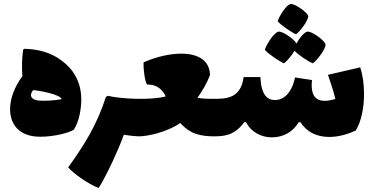

<svg xmlns="http://www.w3.org/2000/svg" viewBox="-20 -676 1855 952"><path d="M285 -376C233 -416 166 -433 100 -434L95 -430C88 -388 88 -338 91 -298C52 -246 30 -187 30 -135C30 -58 76 2 180 2C252 2 326 -19 346 -33C374 -76 383 -140 383 -183C383 -271 342 -335 285 -376ZM168 -178C133 -183 124 -203 144 -229C166 -229 285 -207 285 -184C253 -178 199 -174 168 -178Z M668 -186C665 -186 581 -186 514 -201L505 -195C482 -124 455 -64 423 -7C392 47 358 99 318 154C332 170 355 189 381 207C411 228 444 247 469 256C475 249 506 194 540 121C558 82 578 37 594 -8C629 -2 660 0 668 0C689 0 695 -33 695 -93C695 -150 690 -186 668 -186Z M1040 -186H1031C1011 -186 988 -186 959 -191C984 -226 1005 -262 1021 -303C1021 -376 962 -410 879 -410C824 -410 759 -396 692 -367C690 -331 699 -270 709 -257C744 -257 780 -245 802 -198C754 -186 702 -186 668 -186C646 -186 641 -150 641 -93C641 -33 647 0 668 0C715 0 810 -22 874 -66C902 -37 936 0 1040 0C1061 0 1067 -33 1067 -93C1067 -150 1062 -186 1040 -186Z M1448 -506C1467 -519 1511 -577 1508 -597C1504 -615 1441 -659 1422 -656C1398 -653 1362 -591 1357 -570C1374 -551 1424 -516 1448 -506ZM1388 -362C1401 -371 1426 -399 1440 -424C1461 -403 1508 -371 1531 -362C1551 -375 1597 -435 1594 -456C1590 -476 1524 -523 1504 -519C1487 -516 1464 -486 1450 -460C1440 -481 1380 -523 1361 -519C1337 -515 1299 -451 1293 -429C1311 -408 1364 -372 1388 -362ZM1766 -342 1606 -305C1616 -275 1632 -231 1643 -185C1625 -180 1607 -176 1590 -176C1550 -176 1518 -198 1527 -279L1443 -292C1425 -210 1384 -180 1343 -180C1305 -180 1275 -206 1271 -294H1188C1174 -186 1099 -186 1040 -186C1018 -186 1013 -150 1013 -93C1013 -33 1019 0 1040 0C1094 0 1143 -5 1191 -70H1200C1227 -19 1277 5 1328 5C1384 5 1432 -21 1461 -70H1470C1500 -22 1550 3 1612 3C1652 3 1697 -7 1744 -29C1771 -72 1785 -141 1785 -210C1785 -257 1779 -303 1766 -342Z"/></svg>

Font: FilmFarsi_V5 Display
Style: Regular
Weight: 400
Designer: Borna Izadpanah
Foundry: Borna Izadpanah
Version: Version 1.000;PS 001.000;hotconv 1.0.88;makeotf.lib2.5.64775